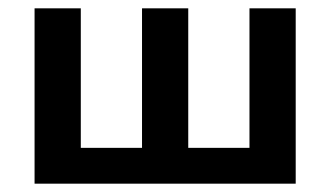

<svg xmlns="http://www.w3.org/2000/svg" viewBox="-20 -441 793 461"><path d="M579 -421H690V0H63V-421H174V-86H321V-421H432V-86H579Z"/></svg>

Font: EauTest
Style: Bold Italic
Weight: 700
Italic angle: -12°
Designer: Christian Thalmann (Catharsis Fonts)
Version: Version 0.001;PS 000.001;hotconv 1.0.88;makeotf.lib2.5.64775